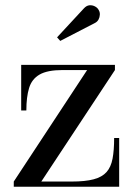

<svg xmlns="http://www.w3.org/2000/svg" viewBox="-20 -705 507 725"><path d="M32 0V-19.5L309 -440.5H216Q159 -440.5 129.5 -423.5Q100 -406.5 89.8 -372.5Q79.5 -338.5 79.5 -288H60V-460H414V-440.5L136 -19.5H251Q302 -19.5 333.8 -28Q365.5 -36.5 382.2 -55.2Q399 -74 405 -105.8Q411 -137.5 411 -184H430V0ZM207.5 -550.5 195.5 -564 296.5 -673Q306.5 -684 317.5 -685Q328.5 -686 338.2 -681Q348 -676 352.5 -667.5Q357.5 -659.5 357 -649.5Q356.5 -639.5 352 -631.2Q347.5 -623 339 -618.5Z"/></svg>

Font: Bodoni Moda
Style: Regular
Weight: 400
Designer: Owen Earl
Foundry: indestructible type
Version: Version 2.005